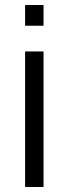

<svg xmlns="http://www.w3.org/2000/svg" viewBox="-20 -745 274 765"><path d="M80 -642.5H153.5V-725H80ZM80 0H153.5V-540H80Z"/></svg>

Font: Eudonet
Style: Regular
Weight: 400
Designer: Mikhail Sharanda
Foundry: Mikhail Sharanda
Version: Version 4.503;Glyphs 3.1.2 (3151)